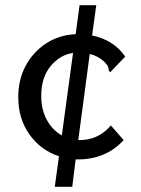

<svg xmlns="http://www.w3.org/2000/svg" viewBox="-20 -643 540 736"><path d="M257 73H190L206 -44Q136 -67 93 -127.5Q50 -188 50 -271Q50 -338 78.5 -391Q107 -444 156.5 -476.5Q206 -509 270 -512L285 -623H349L333 -507Q416 -490 460 -426L409 -373L403 -366L397 -372Q397 -380 394 -387.5Q391 -395 379 -407Q355 -429 324 -436L280 -106Q283 -106 287 -106Q320 -106 350 -119.5Q380 -133 405 -162L454 -106Q419 -68 375 -50Q331 -32 283 -32Q277 -32 270 -32ZM138 -275Q138 -223 159.5 -183.5Q181 -144 217 -124L260 -440Q210 -433 174 -389.5Q138 -346 138 -275Z"/></svg>

Font: Inconsolata Medium
Style: Regular
Weight: 500
Monospace: yes
Designer: Raph Levien, Cyreal, Brenton Simpson
Foundry: Raph Levien, Cyreal, Google
Version: Version 3.001; ttfautohint (v1.8.2.53-6de2)